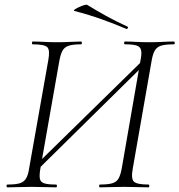

<svg xmlns="http://www.w3.org/2000/svg" viewBox="-20 -803 769 823"><path d="M139 -73 125 -87 605 -557 616 -543ZM12 0Q8 0 8 -6Q8 -12 12 -12Q47 -12 65 -17.5Q83 -23 92 -38.5Q101 -54 105 -82L187 -545Q195 -588 183 -600.5Q171 -613 120 -613Q117 -613 117 -619Q117 -625 120 -625Q143 -625 169 -623.5Q195 -622 223 -622Q255 -622 281.5 -623.5Q308 -625 327 -625Q331 -625 331 -619Q331 -613 327 -613Q293 -613 274.5 -607Q256 -601 247.5 -585Q239 -569 234 -540L153 -80Q148 -51 151 -36.5Q154 -22 170 -17Q186 -12 220 -12Q224 -12 224 -6Q224 0 220 0Q198 0 172 -1Q146 -2 116 -2Q86 -2 59 -1Q32 0 12 0ZM408 0Q405 0 405 -6Q405 -12 408 -12Q443 -12 461.5 -17.5Q480 -23 488.5 -38.5Q497 -54 502 -82L582 -543Q588 -572 585 -587Q582 -602 566.5 -607.5Q551 -613 516 -613Q512 -613 512 -619Q512 -625 516 -625Q539 -625 564.5 -623.5Q590 -622 620 -622Q650 -622 677 -623.5Q704 -625 725 -625Q729 -625 729 -619Q729 -613 725 -613Q690 -613 671.5 -607.5Q653 -602 644 -587Q635 -572 630 -543L549 -80Q541 -37 554 -24.5Q567 -12 616 -12Q620 -12 620 -6Q620 0 616 0Q594 0 567.5 -1Q541 -2 512 -2Q481 -2 454.5 -1Q428 0 408 0ZM522 -679Q470 -701 417 -720Q364 -739 299 -756Q294 -758 300.5 -762.5Q307 -767 318.5 -772.5Q330 -778 340.5 -781Q351 -784 354 -782Q393 -758 434.5 -735Q476 -712 526 -689Q530 -688 528 -683Q526 -678 522 -679Z"/></svg>

Font: Cormorant Light
Style: Italic
Weight: 300
Italic angle: -10°
Designer: Christian Thalmann (Catharsis Fonts)
Foundry: Catharsis Fonts
Version: Version 4.000